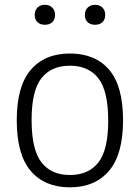

<svg xmlns="http://www.w3.org/2000/svg" viewBox="-20 -773 584 802"><path d="M50 -270.5Q50 -413 108.5 -481.2Q167 -549.5 272 -549.5Q377.5 -549.5 435.8 -481.8Q494 -414 494 -270.5Q494 -128 435.2 -59.2Q376.5 9.5 272 9.5Q167 9.5 108.5 -58.8Q50 -127 50 -270.5ZM432 -269Q432 -393 391 -445.8Q350 -498.5 272 -498.5Q194 -498.5 153 -446.2Q112 -394 112 -272Q112 -148 153 -95Q194 -42 272 -42Q350 -42 391 -94.5Q432 -147 432 -269ZM125 -710.5Q125 -729.5 136.5 -741.2Q148 -753 167.5 -753Q186.5 -753 198.2 -741.2Q210 -729.5 210 -710.5Q210 -691.5 198.5 -680.5Q187 -669.5 167.5 -669.5Q148 -669.5 136.5 -680.5Q125 -691.5 125 -710.5ZM334.5 -710.5Q334.5 -729.5 346.2 -741.2Q358 -753 377 -753Q396.5 -753 408 -741.2Q419.5 -729.5 419.5 -710.5Q419.5 -691.5 408 -680.5Q396.5 -669.5 377 -669.5Q357.5 -669.5 346 -680.5Q334.5 -691.5 334.5 -710.5Z"/></svg>

Font: Encode Sans Light
Style: Regular
Weight: 300
Designer: Multiple Designers
Foundry: Impallari Type
Version: Version 2.000